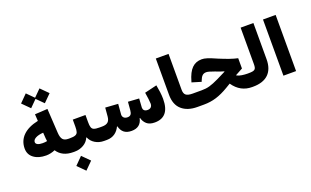

<svg xmlns="http://www.w3.org/2000/svg" viewBox="-110 -1414 3638 2249"><g transform="rotate(-20 1709.5 -290.0)"><path d="M293.5 -652.3 378.9 -737.8 464.4 -652.3 557.1 -744.6 464.4 -837.4 378.9 -752 293.5 -837.4 201.2 -744.6ZM316.4 -486.3C150.9 -451.7 60.1 -362.8 60.1 -233.9C60.1 -183.6 79.6 -144 118.7 -115.2C157.2 -86.4 208.5 -71.8 272 -71.8C307.1 -71.8 350.1 -81.1 382.8 -96.2C424.3 -32.2 491.2 0 583 0H583.5V-166.5H583C550.3 -166.5 527.3 -174.8 513.2 -190.9C499 -207 490.2 -234.4 487.8 -273.9L469.7 -579.6L311.5 -570.3ZM332.5 -263.2C333 -253.9 334.5 -241.7 336.9 -227.1C321.3 -223.6 304.2 -221.7 281.2 -221.7C230 -221.7 196.8 -236.8 196.8 -264.6C196.8 -283.7 209 -299.8 232.9 -312.5C256.8 -325.2 288.1 -332.5 327.6 -335Z M864.3 -360.4H706.1V-272.5C706.1 -244.1 703.6 -222.2 698.7 -207C688.5 -176.3 660.6 -166.5 600.1 -166.5H583.5C567.4 -166.5 561 -142.6 561 -84C561 -24.9 567.4 0 583.5 0H600.1C640.6 0 677.7 -9.8 711.4 -29.3C745.1 -48.8 768.6 -75.2 782.2 -108.9H787.1C801.3 -75.2 824.2 -48.8 856.4 -29.3C888.7 -9.8 925.3 0 966.8 0H984.4V-166.5H967.8C937.5 -166.5 915 -169.4 900.4 -175.3C871.1 -186.5 864.3 -215.3 864.3 -272.5ZM651.4 256.3 744.1 164.1 651.4 71.3 559.6 164.1Z M1318.8 -166.5C1277.3 -166.5 1258.3 -191.9 1258.3 -219.7C1258.3 -222.2 1258.3 -224.1 1258.8 -226.6L1269 -352.1L1111.3 -362.8L1102.1 -254.4C1096.2 -194.3 1069.3 -166.5 1001 -166.5H984.4C968.8 -166.5 961.9 -143.1 961.9 -85C961.9 -25.9 968.8 0 984.4 0H1001C1080.6 0 1134.3 -43 1165 -107.4H1169.9C1188 -38.6 1229.5 0 1310.1 0C1386.7 0 1432.6 -36.1 1448.2 -108.9H1453.1C1460.9 -77.1 1476.6 -51.3 1499.5 -30.8C1522.5 -10.3 1555.7 0 1599.1 0C1718.3 0 1783.7 -70.8 1783.7 -227.1C1783.7 -281.2 1774.4 -345.7 1763.2 -402.8L1610.4 -366.2C1619.1 -316.4 1627.4 -246.1 1627.4 -225.1C1627.4 -189.5 1608.4 -166.5 1569.3 -166.5C1530.8 -166.5 1514.2 -187.5 1514.2 -214.8C1514.2 -217.3 1514.2 -219.7 1514.6 -222.2L1521.5 -327.1L1384.8 -335.9L1376.5 -232.9C1372.1 -189.9 1359.9 -166.5 1318.8 -166.5Z M1864.7 -248C1864.7 -166 1888.2 -104 1935.5 -62.5C1982.4 -21 2047.4 0 2129.9 0H2130.4V-166.5H2129.9C2091.3 -166.5 2064 -172.9 2047.9 -185.5C2031.7 -197.8 2023.4 -220.2 2023.4 -252V-700.2H1864.7Z M2365.2 -508.3C2316.4 -508.3 2275.9 -492.7 2243.7 -460.9C2211.4 -429.2 2185.1 -377.9 2165 -306.2L2161.6 -294.4L2276.4 -259.8L2280.3 -271C2301.3 -326.2 2322.8 -347.7 2364.3 -347.7C2383.3 -347.7 2410.6 -339.8 2462.9 -320.8C2507.3 -303.2 2538.1 -292 2567.4 -284.7V-279.8L2458.5 -225.6C2362.3 -180.2 2316.9 -166.5 2243.7 -166.5H2130.4C2114.7 -166.5 2107.9 -144 2107.9 -84C2107.9 -23.4 2114.7 0 2130.4 0H2210.4C2264.6 0 2316.4 -7.3 2365.2 -22.5C2414.1 -37.6 2466.3 -61.5 2522.5 -95.2L2577.1 -127.9C2637.7 -39.6 2716.8 0 2810.5 0H2823.2V-166.5H2811C2791 -166.5 2769 -168.5 2745.1 -171.9C2721.2 -175.3 2700.2 -182.1 2683.1 -191.4V-196.3L2772.9 -245.1V-373.5C2741.2 -380.4 2708.5 -389.6 2674.8 -401.4C2640.6 -413.1 2598.1 -429.2 2547.9 -450.2C2446.3 -495.6 2403.8 -508.3 2365.2 -508.3Z M2823.2 -166.5C2816.4 -166.5 2811 -161.1 2806.6 -150.4C2802.2 -139.2 2800.3 -117.2 2800.3 -84C2800.3 -50.3 2802.2 -28.3 2806.6 -17.1C2811 -5.9 2816.4 0 2823.2 0C2993.7 0 3081.1 -88.4 3081.1 -248V-700.2H2921.9V-248C2921.9 -179.2 2909.2 -166.5 2823.2 -166.5Z M3358.4 -700.2H3200.7V0H3358.4Z"/></g></svg>

Font: Estedad ExtraBold
Style: Regular
Weight: 800
Designer: Amin Abedi
Version: Version 7.3